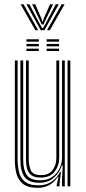

<svg xmlns="http://www.w3.org/2000/svg" viewBox="-20 -888 410 915"><path d="M160.2 7Q110 7 86.9 -13.9Q63.8 -34.8 57.2 -64.9Q50.8 -95 50.8 -122.2V-600H64V-124.5Q64 -98.2 69.9 -70.5Q75.8 -42.8 96.9 -23.8Q118 -4.8 163.8 -4.8Q199.5 -4.8 225.2 -21.8Q251 -38.8 266.5 -69.5H270.2L263.8 -11.8V0H250.2L250 -5.5L258.8 -45.8H256Q240.2 -20.8 216.2 -6.9Q192.2 7 160.2 7ZM302 0V-600H315.2V0ZM173.8 -41.8Q142 -41.8 127.1 -54.9Q112.2 -68 108 -88Q103.8 -108 103.8 -128.8V-600H117V-129.5Q117 -100.2 126.6 -76.9Q136.2 -53.5 175.5 -53.5Q213 -53.5 230.8 -77.6Q248.5 -101.8 248.5 -133.2V-600H262.2V-134Q262.2 -98.8 240.5 -70.2Q218.8 -41.8 173.8 -41.8ZM167 -17Q116.8 -17.2 97 -44.9Q77.2 -72.5 77.2 -125.2V-600H90.5V-126.8Q90.5 -80.2 107.4 -54.5Q124.2 -28.8 171.2 -28.8Q206.5 -28.8 229.6 -45.1Q252.8 -61.5 264.1 -86Q275.5 -110.5 275.5 -135.2V-600H288.8V0H275.5V-32L278.8 -100.5H275Q263.8 -64.8 236.2 -40.8Q208.8 -16.8 167 -17ZM202.2 -689.5V-700.8H261.5V-689.5ZM106 -689.5V-700.8H165V-689.5ZM106 -667.2V-678.5H165V-667.2ZM202.2 -667.2V-678.5H261.5V-667.2ZM106 -645V-656.2H165V-645ZM202.2 -645V-656.2H261.5V-645ZM78 -867.8H92.2L162 -744.2H148.2ZM105.8 -867.8H120.2L169.5 -773.8L181 -754.2H185L196.5 -773.8L245.8 -867.8H260.2L192 -744.2H173.8ZM133.2 -867.8H147.8L177.8 -799L181.8 -785H184.2L188.2 -799L218.5 -867.8H233.2L195.8 -790.2L187.2 -771.5H178.8L170 -790.2ZM273.8 -867.8H288L217.8 -744.2H204Z"/></svg>

Font: Big Shoulders Inline Display
Style: Regular
Weight: 400
Designer: Patric King
Foundry: XO Type Co
Version: Version 1.000